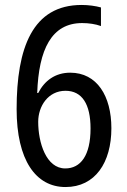

<svg xmlns="http://www.w3.org/2000/svg" viewBox="-20 -744 512 774"><path d="M47 -304C47 -99 124 10 244 10C364 10 429 -89 429 -227C429 -357 371 -451 263 -451C202 -451 159 -418 134 -369H130C136 -545 188 -651 311 -651C338 -651 365 -647 387 -639V-714C365 -720 337 -724 309 -724C111 -724 47 -551 47 -304ZM243 -65C166 -65 134 -169 134 -253C134 -316 174 -378 244 -378C311 -378 345 -324 345 -226C345 -117 305 -65 243 -65Z"/></svg>

Font: Noto Sans Gujarati Condensed
Style: Regular
Weight: 400
Width: 3
Designer: Jelle Bosma - Monotype Design Team, Universal Thirst
Foundry: Monotype Imaging Inc.
Version: Version 2.106